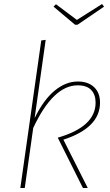

<svg xmlns="http://www.w3.org/2000/svg" viewBox="-20 -934 545 954"><path d="M152 -347Q197 -439 252 -484Q307 -529 367 -529Q418 -529 447.5 -501Q477 -473 477 -424Q477 -299 295 -240L416 0H392L267 -250Q455 -304 455 -424Q455 -464 433 -487Q411 -510 366 -510Q244 -510 145 -298L103 0H81L185 -733L207 -736ZM497 -901 365 -811H353L246 -901L258 -913L362 -835L487 -914Z"/></svg>

Font: FiraGO Thin
Style: Italic
Weight: 100
Italic angle: -8°
Designer: bBox Type GmbH
Foundry: bBox Type GmbH
Version: Version 1.001